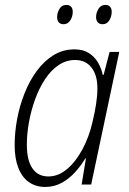

<svg xmlns="http://www.w3.org/2000/svg" viewBox="-20 -738 515 768"><path d="M161.1 9.8Q122.6 9.8 95 -10Q67.4 -29.8 53 -67.4Q38.6 -105 38.6 -157.7Q38.6 -207.5 48.3 -260.5Q58.1 -313.5 77.6 -363.3Q97.2 -413.1 126.2 -453.1Q155.3 -493.2 193.4 -516.8Q231.4 -540.5 277.8 -540.5Q312 -540.5 335 -526.1Q357.9 -511.7 371.6 -488.5Q385.3 -465.3 391.1 -438.5H394.5L418.5 -530.3H457L344.7 0H306.6L323.7 -104.5H321.3Q303.7 -74.7 279.8 -48.6Q255.9 -22.5 226.1 -6.3Q196.3 9.8 161.1 9.8ZM173.3 -32.2Q213.4 -32.2 248.3 -61.8Q283.2 -91.3 309.6 -140.4Q335.9 -189.5 349.6 -248Q358.9 -287.1 364.3 -321.3Q369.6 -355.5 369.6 -384.8Q369.6 -437.5 345.9 -467.8Q322.3 -498 280.8 -498Q244.1 -498 213.6 -477.1Q183.1 -456.1 159.9 -420.7Q136.7 -385.3 120.6 -341.1Q104.5 -296.9 95.9 -249.8Q87.4 -202.6 87.4 -159.2Q87.4 -96.2 109.9 -64.2Q132.3 -32.2 173.3 -32.2ZM390.6 -641.1Q378.4 -641.1 371.3 -648.4Q364.3 -655.8 364.3 -669.9Q364.3 -686.5 373.8 -702.4Q383.3 -718.3 401.9 -718.3Q414.1 -718.3 420.4 -710.9Q426.8 -703.6 426.8 -690.9Q426.8 -671.9 417.2 -656.5Q407.7 -641.1 390.6 -641.1ZM234.4 -641.1Q222.2 -641.1 215.3 -648.4Q208.5 -655.8 208.5 -669.9Q208.5 -686.5 217.8 -702.4Q227.1 -718.3 245.1 -718.3Q253.9 -718.3 259.5 -715.1Q265.1 -711.9 268.1 -705.8Q271 -699.7 271 -690.9Q271 -671.9 261.2 -656.5Q251.5 -641.1 234.4 -641.1Z"/></svg>

Font: Open Sans SemiCondensed Light
Style: Italic
Weight: 300
Width: 4
Italic angle: -12°
Designer: Monotype Design Team
Foundry: Monotype Imaging Inc.
Version: Version 3.000